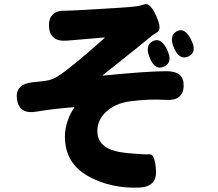

<svg xmlns="http://www.w3.org/2000/svg" viewBox="-20 -823 1040 917"><path d="M402 19Q290 -43 290 -171Q290 -207 303 -245.5Q316 -284 334 -307Q337 -311 332 -311Q230 -303 155 -290Q72 -275 61 -348Q51 -421 135 -430L197 -437Q228 -441 255 -458Q315 -495 479 -641Q483 -644 478 -644L301 -629Q216 -622 214 -699Q212 -776 298 -772Q310 -772 350 -774L551 -786Q592 -788 632 -793Q645 -794 671 -802.5Q697 -811 726 -747Q755 -684 731.5 -669.5Q708 -655 705 -652Q672 -625 639 -598L472 -465Q468 -462 473 -462Q685 -483 775 -483Q860 -483 857 -412Q855 -340 770 -346Q691 -351 600 -339Q533 -330 489 -291Q445 -252 445 -197Q445 -149 482 -123Q516 -99 586 -92Q670 -84 695 -86Q720 -88 725 -9Q730 69 645 73Q509 78 402 19ZM764 -505Q721 -485 696 -545Q670 -605 709 -626Q748 -647 778 -586Q807 -525 764 -505ZM881 -554Q838 -533 812 -592Q785 -651 823 -673Q861 -695 892 -635Q923 -574 881 -554Z"/></svg>

Font: Resource Han Rounded KR Heavy
Style: Regular
Weight: 900
Designer: Cyano Hao (round all glyphs); Ryoko NISHIZUKA 西塚涼子 (kana, bopomofo & ideographs); Paul D. Hunt (Latin, Greek & Cyrillic)
Foundry: Cyano Hao
Version: 0.990